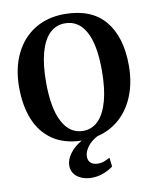

<svg xmlns="http://www.w3.org/2000/svg" viewBox="-104 -830 926 1148"><g transform="rotate(-10 359.0 -256.0)"><path d="M351.5 111Q351.5 136 367.2 149.8Q383 163.5 411.5 163.5Q430.5 163.5 445 158.2Q459.5 153 483.5 141L490 195Q466 214 431.5 227.2Q397 240.5 359.5 240.5Q328.5 240.5 300.8 230Q273 219.5 255.8 198.2Q238.5 177 238.5 146Q238.5 110 265.2 73.5Q292 37 338 11Q232.5 8.5 162.5 -39.5Q92.5 -87.5 58.5 -171.5Q24.5 -255.5 24.5 -367.5Q24.5 -483 67 -570.2Q109.5 -657.5 186.8 -704.8Q264 -752 366.5 -752Q531 -751.5 612.2 -654Q693.5 -556.5 693.5 -382.5Q693.5 -283 662 -202.5Q630.5 -122 572 -69.5Q513.5 -17 434.5 1.5Q394.5 23 373 53.2Q351.5 83.5 351.5 111ZM358 -44.5Q411 -44.5 449.5 -83Q488 -121.5 508.8 -197Q529.5 -272.5 529.5 -382Q529.5 -538 486 -617.5Q442.5 -697 360 -697Q306.5 -697 268.2 -660.5Q230 -624 209.2 -550.5Q188.5 -477 188.5 -368Q188.5 -211 232.5 -127.8Q276.5 -44.5 358 -44.5Z"/></g></svg>

Font: Merriweather Text
Style: Bold
Weight: 700
Designer: Eben Sorkin
Foundry: Eben Sorkin
Version: Version 2.100